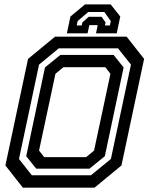

<svg xmlns="http://www.w3.org/2000/svg" viewBox="-20 -870 693 890"><path d="M86 0 5 -103 110 -597 235 -700H567L648 -597L543 -103L418 0ZM185 -141.5H379L416 -172L492 -528L468 -558.5H274L237 -528L161 -172ZM127.5 -57.5H401.5L494 -133L587 -570.5L527 -646H252.5L161 -570.5L68 -133ZM148 -88 101.5 -146 188.5 -557.5 260 -615.5H506.5L553 -557.5L466 -146L394.5 -88ZM493 -849.5 537.5 -793.5 521 -715.5H425L433 -753.5H394L386 -715.5H290L306.5 -793.5L374 -849.5ZM463.5 -814.5H389L340 -772.5L335.5 -752H358.5L362 -766L391 -792H451L469.5 -766L466.5 -752H489.5L493.5 -772.5Z"/></svg>

Font: Tourney Thin SemiBold
Style: Italic
Weight: 600
Italic angle: -12°
Version: Version 1.015